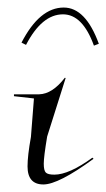

<svg xmlns="http://www.w3.org/2000/svg" viewBox="-20 -485 282 509"><path d="M242 -369 229 -364Q199 -447 147 -447Q91 -447 49 -366L37 -372Q85 -465 149 -465Q207 -465 242 -369ZM62 -122 70 -224 17 -230V-235H84Q119 -236 152 -279L154 -278L105 -123Q96 -69 96 -51Q96 -33 101.5 -27.5Q107 -22 124 -22Q163 -22 225 -67L228 -64Q135 4 95 4Q53 4 53 -44Q53 -72 62 -122Z"/></svg>

Font: Kleymissky
Style: Regular
Weight: 500
Italic angle: -8°
Designer: gluk
Foundry: gluk
Version: Version 0.283